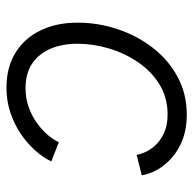

<svg xmlns="http://www.w3.org/2000/svg" viewBox="-22 -572 603 600"><g transform="rotate(90 280.0 -271.5)"><path d="M253.4 10.3Q190.9 10.3 145.3 -17.3Q99.6 -44.9 75 -95.2Q50.3 -145.5 50.3 -211.9Q50.3 -275.9 70.6 -336.9Q90.8 -397.9 128.7 -446.8Q166.5 -495.6 219.5 -524.4Q272.5 -553.2 338.4 -553.2Q380.9 -553.2 414.1 -540.8Q447.3 -528.3 471.2 -507.6Q495.1 -486.8 509.3 -462.2Q523.4 -437.5 527.3 -412.6L463.4 -396.5Q460.9 -411.6 452.4 -428.5Q443.8 -445.3 428.5 -460Q413.1 -474.6 390.6 -483.9Q368.2 -493.2 337.4 -493.2Q284.7 -493.2 243.9 -468.3Q203.1 -443.4 174.6 -401.9Q146 -360.4 131.1 -310.5Q116.2 -260.7 116.2 -211.4Q116.2 -164.6 131.6 -127.9Q147 -91.3 177.7 -70.3Q208.5 -49.3 254.9 -49.3Q287.6 -49.3 315.4 -59.6Q343.3 -69.8 365 -85.7Q386.7 -101.6 401.9 -119.6Q417 -137.7 423.8 -153.3L483.9 -129.9Q472.2 -105 450.2 -80.1Q428.2 -55.2 398.2 -34.7Q368.2 -14.2 331.5 -2Q294.9 10.3 253.4 10.3Z"/></g></svg>

Font: Inter Light
Style: Italic
Weight: 300
Italic angle: -9.3988°
Designer: Rasmus Andersson
Foundry: rsms
Version: Version 4.001;git-66647c0bb